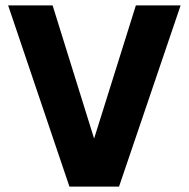

<svg xmlns="http://www.w3.org/2000/svg" viewBox="-20 -688 696 708"><path d="M236 0 10 -668H174L327 -177L481 -668H646L419 0Z"/></svg>

Font: Atkinson Hyperlegible
Style: Bold
Weight: 700
Designer: Elliott Scott, Megan Eiswerth, Linus Boman, Theodore Petrosky
Foundry: Braille Institute
Version: Version 1.006; ttfautohint (v1.8.3)